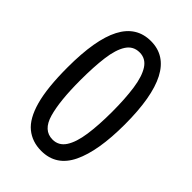

<svg xmlns="http://www.w3.org/2000/svg" viewBox="-220 -812 911 911"><g transform="rotate(45 236.0 -356.5)"><path d="M236 12Q175 12 132 -23Q89 -58 66.5 -139Q44 -220 44 -357Q44 -543 91.5 -634Q139 -725 236 -725Q428 -725 428 -357Q428 -179 382 -83.5Q336 12 236 12ZM236 -64Q277 -64 300.5 -100Q324 -136 333.5 -202Q343 -268 343 -357Q343 -445 333.5 -511Q324 -577 300.5 -613Q277 -649 236 -649Q193 -649 170 -613Q147 -577 138.5 -511.5Q130 -446 130 -357Q130 -218 152 -141Q174 -64 236 -64Z"/></g></svg>

Font: Noto Sans Malayalam Condensed
Style: Regular
Weight: 400
Width: 3
Designer: Jelle Bosma - Monotype Design Team
Foundry: Monotype Imaging Inc.
Version: Version 2.104; ttfautohint (v1.8.4.7-5d5b)